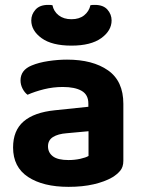

<svg xmlns="http://www.w3.org/2000/svg" viewBox="-20 -732 571 768"><path d="M254.2 -91.8Q278.4 -91.8 301 -96.7Q323.5 -101.7 334.1 -108.2V-207.1L247 -199.1Q212.1 -196.5 192 -183.9Q172 -171.3 172 -146.6Q172 -121.7 191.6 -106.7Q211.1 -91.8 254.2 -91.8ZM248.2 -493.5Q350.9 -493.5 412.1 -450.6Q473.4 -407.7 473.4 -316.6V-88.8Q473.4 -63.9 460.7 -48.9Q447.9 -33.8 428.8 -22.4Q399.1 -5.2 354.9 5.1Q310.6 15.4 254.2 15.4Q152.4 15.4 92.4 -24.1Q32.3 -63.6 32.3 -142.1Q32.3 -209.9 74.4 -246.2Q116.5 -282.5 199.2 -290.9L333.4 -304.9V-318Q333.4 -353.1 306.6 -368.6Q279.8 -384.1 230.9 -384.1Q192.7 -384.1 155.9 -375Q119.2 -365.8 90.2 -353Q78.6 -361.4 70.3 -377.3Q62.1 -393.2 62.1 -410.3Q62.1 -451.9 106.7 -470.1Q135.1 -482 173.4 -487.7Q211.8 -493.5 248.2 -493.5ZM265.8 -655.1Q297.1 -655.1 316.6 -670.7Q336.1 -686.3 341.8 -711.2Q346.5 -712.2 350.8 -712.3Q355.2 -712.4 359.5 -712.4Q393.2 -712.4 409.8 -693.5Q426.4 -674.6 426.4 -650.3Q426.4 -609.4 384.9 -579.4Q343.3 -549.5 265.8 -549.5Q187.7 -549.5 146.4 -579.4Q105.1 -609.4 105.1 -650.3Q105.1 -674.6 122.1 -693.5Q139 -712.4 172.1 -712.4Q177.1 -712.4 181.2 -712.3Q185.4 -712.2 189.8 -711.2Q194.8 -686.3 214.8 -670.7Q234.8 -655.1 265.8 -655.1Z"/></svg>

Font: Baloo Bhaina 2
Style: Regular
Weight: 400
Designer: Yesha Goshar, Manish Minz, Shuchita Grover and Ek Type
Foundry: Ek Type
Version: Version 1.700